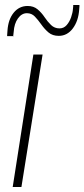

<svg xmlns="http://www.w3.org/2000/svg" viewBox="-20 -751 339 771"><path d="M66 0H31L114 -532H151ZM9 -606Q9 -609 8.5 -607Q8 -605 8.5 -607.5Q9 -610 10 -628Q13 -673 35 -700Q57 -727 91 -727Q115 -727 131 -713.5Q147 -700 159 -682Q171 -664 185 -650.5Q199 -637 219 -637Q236 -637 247.5 -650Q259 -663 265.5 -681.5Q272 -700 273 -716Q274 -724 274 -726Q274 -728 274 -731H299Q299 -728 299 -725Q299 -722 298 -713Q295 -667 272.5 -637Q250 -607 216 -607Q191 -607 175 -620.5Q159 -634 146 -652.5Q133 -671 120 -684.5Q107 -698 88 -698Q67 -698 52 -677Q37 -656 35 -623Q34 -610 33 -606H34Q34 -608 33.5 -604Q33 -600 33 -606Z"/></svg>

Font: Georama ExtraLight
Style: Italic
Weight: 200
Italic angle: -9°
Designer: Jean-Baptiste Levee
Foundry: Production Type
Version: Version 1.000